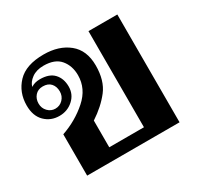

<svg xmlns="http://www.w3.org/2000/svg" viewBox="-126 -708 875 853"><g transform="rotate(-30 311.0 -281.5)"><path d="M91 -212Q166 -238 222.5 -288Q279 -338 279 -407Q279 -455 252 -487.5Q225 -520 167 -520Q130 -520 106 -502.5Q82 -485 77 -463Q95 -476 123 -476Q171 -476 194.5 -450.5Q218 -425 218 -384Q218 -344 188.5 -317.5Q159 -291 118 -291Q74 -291 44 -320.5Q14 -350 14 -404Q14 -471 57.5 -517Q101 -563 192 -563Q270 -563 319.5 -523Q369 -483 369 -405Q369 -328 333 -281.5Q297 -235 239 -197V-60H417V-553H565V0H91ZM173 -385Q173 -410 159 -426Q145 -442 118 -442Q93 -442 78.5 -425.5Q64 -409 64 -385Q64 -361 80 -344.5Q96 -328 118 -328Q141 -328 157 -344.5Q173 -361 173 -385Z"/></g></svg>

Font: Taviraj SemiBold
Style: Regular
Weight: 600
Designer: Katatrad Team
Foundry: CadsonDemak
Version: Version 1.001